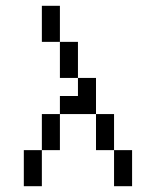

<svg xmlns="http://www.w3.org/2000/svg" viewBox="-20 -645 540 665"><path d="M62.5 -125Q62.5 -125 62.5 0H125Q125 0 125 -125ZM375 -125Q375 -125 375 0H437.5Q437.5 0 437.5 -125ZM125 -125H187.5Q187.5 -125 187.5 -250H125Q125 -250 125 -125ZM375 -125Q375 -125 375 -250H312.5Q312.5 -250 312.5 -125ZM187.5 -250H312.5Q312.5 -250 312.5 -375H250V-312.5H187.5ZM250 -375Q250 -375 250 -500H187.5Q187.5 -500 187.5 -375ZM187.5 -500Q187.5 -500 187.5 -625H125Q125 -625 125 -500Z"/></svg>

Font: Unifont
Style: Regular
Weight: 500
Version: Version 13.0.05